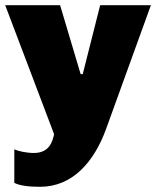

<svg xmlns="http://www.w3.org/2000/svg" viewBox="-24 -531 600 738"><path d="M556 -511H361L294 -246H286L207 -511H-4L184 -15C178 10 168 57 106 57C78 57 46 50 31 43V172C54 183 87 187 130 187C255 187 338 91 384 -36Z"/></svg>

Font: Chivo Light
Style: Bold
Weight: 900
Designer: Hector Gatti
Foundry: Omnibus-Type
Version: Version 1.003;PS 001.003;hotconv 1.0.70;makeotf.lib2.5.58329